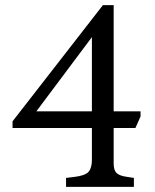

<svg xmlns="http://www.w3.org/2000/svg" viewBox="-20 -730 605 750"><path d="M238 0V-35L271 -39Q313 -44 326 -59Q339 -74 339 -106V-230H29V-256L382 -710H424V-295H529V-275L509 -230H424V-91Q424 -65 435.5 -54Q447 -43 477 -39L503 -35V0ZM339 -259V-615L351 -601L98 -263L74 -295H372Z"/></svg>

Font: Hedvig Letters Serif 18pt
Style: Regular
Weight: 400
Designer: Alexander Örn & Tor Weibull
Foundry: Kanon Foundry
Version: Version 1.000